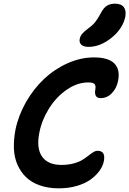

<svg xmlns="http://www.w3.org/2000/svg" viewBox="-20 -1027 712 1057"><path d="M467.8 -769Q439.9 -769 427.5 -781Q415 -793 418.9 -813Q421.9 -828.1 431.9 -840.3Q441.9 -852.5 462.9 -868.2Q489.3 -887.2 503.7 -905Q518.1 -922.9 534.2 -953.1Q549.8 -983.9 568.4 -995.4Q586.9 -1006.8 612.8 -1006.8Q647 -1006.8 661.4 -988Q675.8 -969.2 669.9 -935.1Q655.8 -868.7 593.8 -818.8Q531.7 -769 467.8 -769ZM304.2 9.8Q246.1 9.8 200.2 -6.1Q154.3 -22 124.3 -50.8Q94.2 -79.6 76.4 -119.6Q58.6 -159.7 56.6 -208.3Q54.7 -256.8 64.9 -312Q81.1 -391.1 122.8 -464.4Q164.6 -537.6 221.9 -591.8Q279.3 -646 351.6 -678.5Q423.8 -710.9 497.1 -710.9Q577.6 -710.9 610.1 -677Q642.6 -643.1 629.9 -581.1Q622.1 -541.5 595.9 -514.2Q569.8 -486.8 534.2 -486.8Q496.1 -486.8 504.9 -536.1Q508.3 -554.2 500.7 -563.7Q493.2 -573.2 465.8 -573.2Q405.3 -573.2 347.2 -533Q289.1 -492.7 249.8 -429.7Q210.4 -366.7 196.8 -297.9Q179.2 -211.4 211.4 -165.3Q243.7 -119.1 317.9 -119.1Q355 -119.1 385 -127.2Q415 -135.3 433.3 -146.7Q451.7 -158.2 465.8 -169.4Q480 -180.7 492.7 -188.7Q505.4 -196.8 517.1 -196.8Q562.5 -196.8 551.8 -140.1Q546.4 -112.8 527.8 -86.9Q509.3 -61 479.2 -39.1Q449.2 -17.1 403.6 -3.7Q357.9 9.8 304.2 9.8Z"/></svg>

Font: Shantell Sans Normal
Style: Italic
Weight: 600
Italic angle: -11.31°
Designer: Stephen Nixon, Anya Danilova, Shantell Martin
Foundry: Arrow Type
Version: Version 1.006;[559af2be0]